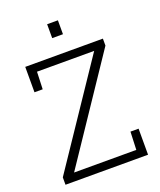

<svg xmlns="http://www.w3.org/2000/svg" viewBox="-161 -996 912 1096"><g transform="rotate(-20 295.0 -448.5)"><path d="M44.4 0V-44.9L459.5 -662.1H112.3L108.4 -556.6H58.6V-710.9H530.3V-668.5L114.3 -48.8H492.2L496.6 -158.2H545.9V0ZM259.3 -812.5V-897H324.7V-812.5Z"/></g></svg>

Font: Roboto Slab LO Light
Style: Regular
Weight: 300
Designer: Google
Version: Version 2.000